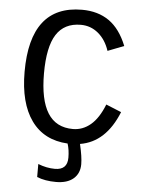

<svg xmlns="http://www.w3.org/2000/svg" viewBox="-59 -715 717 968"><g transform="rotate(5 300.0 -231.0)"><path d="M153.3 -332.5Q153.3 -199.2 195.1 -132.6Q236.8 -65.9 322.8 -65.9Q372.1 -65.9 412.1 -99.4Q452.1 -132.8 480 -203.6L557.6 -171.9Q494.6 -15.1 365.2 5.9Q380.4 70.3 380.4 107.4Q380.4 153.8 349.1 180.7Q317.9 207.5 261.2 207.5Q205.1 207.5 164.6 190.9V125Q208 142.1 250 142.1Q313 142.1 313 80.1Q313 41 302.7 9.3H303.2Q182.6 2.9 118.9 -85.7Q55.2 -174.3 55.2 -332.5Q55.2 -668.9 316.9 -668.9Q397.9 -668.9 454.3 -629.4Q510.7 -589.8 544.4 -505.4L462.4 -473.6Q444.3 -528.8 406 -560.8Q367.7 -592.8 317.4 -592.8Q233.9 -592.8 193.6 -529.8Q153.3 -466.8 153.3 -332.5Z"/></g></svg>

Font: Cousine
Style: Regular
Weight: 400
Monospace: yes
Designer: Steve Matteson
Foundry: Monotype Imaging Inc.
Version: Version 1.21